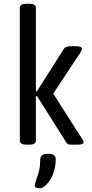

<svg xmlns="http://www.w3.org/2000/svg" viewBox="-20 -772 492 1027"><path d="M427 -12Q427 -4 418 -1Q409 2 388 2H368Q352 2 346 0Q340 -2 334 -11L178 -258H172V-20Q172 2 135 2H124Q86 2 86 -20V-730Q86 -752 124 -752H135Q172 -752 172 -730V-283H177L322 -511Q330 -525 365 -525H385Q401 -525 409.5 -521.5Q418 -518 418 -512Q418 -504 410 -491L265 -271L420 -28Q427 -17 427 -12ZM166 220Q166 214 169.5 203.5Q173 193 174 189Q184 163 189.5 139Q195 115 195 83Q195 68 204.5 59.5Q214 51 233 51H243Q260 51 269 58.5Q278 66 278 79Q278 124 263.5 159.5Q249 195 229 215Q209 235 194 235Q183 235 174.5 231.5Q166 228 166 220Z"/></svg>

Font: Asap Condensed
Style: Regular
Weight: 400
Designer: Pablo Cosgaya
Foundry: Omnibus-Type
Version: Version 1.010; ttfautohint (v1.8)